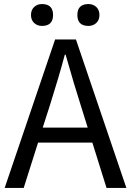

<svg xmlns="http://www.w3.org/2000/svg" viewBox="-20 -928 647 948"><path d="M362 -854Q362 -908 417 -908Q440 -908 456 -893Q471 -878 471 -854Q471 -830 456 -815Q440 -800 417 -800Q362 -800 362 -854ZM148 -815Q133 -830 133 -854Q133 -878 148 -893Q164 -908 187 -908Q242 -908 242 -854Q242 -800 187 -800Q164 -800 148 -815ZM413 -298 378 -410Q348 -503 304 -658H300Q273 -556 227 -410L191 -298ZM436 -224H168L97 0H3L252 -733H355L604 0H506Z"/></svg>

Font: Source Han Sans K Regular
Style: Regular
Weight: 400
Designer: Ryoko NISHIZUKA  (kana & ideographs); Paul D. Hunt (Latin, Greek & Cyrillic); Wenlong ZHANG  (bopomofo); Sandoll Communi
Foundry: Adobe Systems Incorporated
Version: Version 1.00 July 18, 2014, initial release